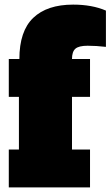

<svg xmlns="http://www.w3.org/2000/svg" viewBox="-20 -812 479 832"><path d="M359.4 -613.8Q321.3 -613.8 306.6 -600.8Q292 -587.9 292 -556.2H370.1V-392.1H292V-164.1H370.1V0H18.1V-164.1H62V-392.1H18.1V-556.2H64Q64 -677.2 124 -734.6Q184.1 -792 296.9 -792Q378.9 -792 439 -766.1V-608.9Q397 -613.8 359.4 -613.8Z"/></svg>

Font: AlfaSlabOne-Regular
Style: Regular
Weight: 400
Designer: JM Sole
Foundry: JM Sole
Version: Version 1.001